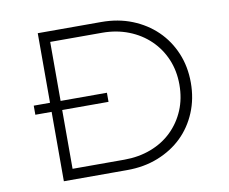

<svg xmlns="http://www.w3.org/2000/svg" viewBox="-77 -797 1066 894"><g transform="rotate(-10 456.0 -350.0)"><path d="M78 -328V-371H424V-328ZM155 0V-700H455Q535 -700 601 -673.5Q667 -647 715 -600.5Q763 -554 790 -490Q817 -426 817 -350Q817 -274 790 -209.5Q763 -145 715.5 -99Q668 -53 601.5 -26.5Q535 0 455 0ZM205 -33 191 -50H450Q518 -50 576 -72Q634 -94 675.5 -134.5Q717 -175 740 -229.5Q763 -284 763 -350Q763 -415 740 -469.5Q717 -524 675 -564.5Q633 -605 575.5 -627.5Q518 -650 450 -650H188L205 -665Z"/></g></svg>

Font: Lexend Giga ExtraLight
Style: Regular
Weight: 250
Version: Version 1.007